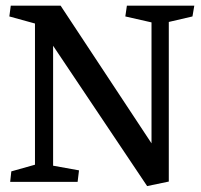

<svg xmlns="http://www.w3.org/2000/svg" viewBox="-20 -627 693 662"><path d="M487.3 14.6 163.1 -469.2V-55.7L252.4 -39.6L247.6 0H15.1L19 -36.1L100.6 -59.1V-545.9L12.2 -570.3L17.1 -607.4H189L502.4 -132.8V-549.8L412.1 -570.3L417.5 -607.4H649.9L643.6 -570.3L562 -551.3V-1Z"/></svg>

Font: Neuton
Style: Regular
Weight: 400
Designer: Brian M Zick
Version: Version 1.3